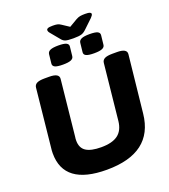

<svg xmlns="http://www.w3.org/2000/svg" viewBox="-177 -1138 1120 1272"><g transform="rotate(-20 383.0 -502.0)"><path d="M356 8Q55 8 55 -216Q55 -237 58 -259L100 -664Q102 -684 119.5 -693Q137 -702 174 -702H206Q277 -702 273 -663L232 -268Q230 -258 230 -243Q230 -191 265 -168Q300 -145 372 -145Q450 -145 490 -175Q530 -205 537 -269L578 -664Q580 -684 597.5 -693Q615 -702 653 -702H684Q755 -702 751 -663L708 -259Q680 8 356 8ZM541 -746Q501 -746 484.5 -754Q468 -762 470 -779L477 -843Q479 -860 497 -868Q515 -876 554 -876Q594 -876 610 -868Q626 -860 624 -843L617 -779Q616 -762 598 -754Q580 -746 541 -746ZM321 -746Q281 -746 264.5 -754Q248 -762 250 -779L257 -843Q259 -860 277 -868Q295 -876 334 -876Q373 -876 389.5 -868Q406 -860 404 -843L397 -779Q396 -762 378 -754Q360 -746 321 -746ZM572 -1012Q597 -1012 605.5 -1008Q614 -1004 614 -997Q614 -988 599 -973L537 -914Q520 -897 502 -891.5Q484 -886 445 -886Q405 -886 388.5 -891.5Q372 -897 359 -915L311 -973Q304 -981 302 -986.5Q300 -992 300 -995Q300 -1003 309 -1007.5Q318 -1012 344 -1012Q364 -1012 376 -1009.5Q388 -1007 401 -998L451 -965L507 -998Q523 -1007 536.5 -1009.5Q550 -1012 572 -1012Z"/></g></svg>

Font: Asap Semi Expanded Semi Expanded ExtraBold
Style: Italic
Weight: 800
Width: 6
Italic angle: -6°
Designer: Pablo Cosgaya
Foundry: Omnibus-Type
Version: Version 3.001; ttfautohint (v1.8.4.7-5d5b)